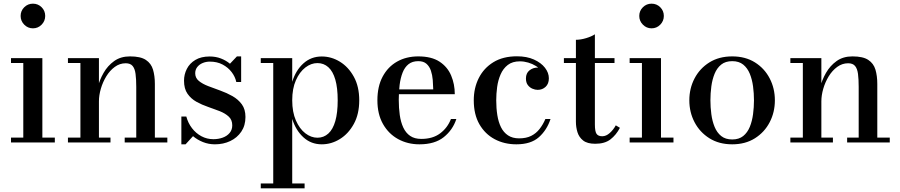

<svg xmlns="http://www.w3.org/2000/svg" viewBox="-20 -777 4906 1047"><path d="M159.5 -622.5Q132 -622.5 112.2 -642.5Q92.5 -662.5 92.5 -690Q92.5 -718 112.2 -737.5Q132 -757 159.5 -757Q187.5 -757 207 -737.5Q226.5 -718 226.5 -690Q226.5 -662.5 207 -642.5Q187.5 -622.5 159.5 -622.5ZM211 -460V-26.5H279V0H40V-26.5H107V-433.5H40V-460Z M519.5 -460V-26.5H582.5V0H350.5V-26.5H418.5V-433.5H350.5V-460ZM824.5 -319.5V-26.5H892.5V0H660V-26.5H723V-303Q723 -345 719.2 -373.8Q715.5 -402.5 703.2 -417.2Q691 -432 665.5 -432Q633 -432 606 -412.2Q579 -392.5 559.8 -361Q540.5 -329.5 530 -293.5Q519.5 -257.5 519.5 -224.5L502 -223Q502 -256.5 512.2 -298.5Q522.5 -340.5 544.8 -379.5Q567 -418.5 602.5 -444Q638 -469.5 689 -469.5Q746.5 -469.5 775.5 -450.2Q804.5 -431 814.5 -397Q824.5 -363 824.5 -319.5Z M969 10V-141.5H996Q1005.5 -106 1027 -78Q1048.5 -50 1078.5 -34Q1108.5 -18 1143.5 -18Q1171 -18 1194.5 -26.5Q1218 -35 1232.2 -52Q1246.5 -69 1246.5 -93.5Q1246.5 -123.5 1227.2 -141.2Q1208 -159 1178.2 -170.8Q1148.5 -182.5 1114.8 -194Q1081 -205.5 1051.2 -222Q1021.5 -238.5 1002.5 -265.8Q983.5 -293 983.5 -337Q983.5 -371 998.8 -401.2Q1014 -431.5 1045.2 -450.2Q1076.5 -469 1123.5 -469Q1156.5 -469 1184.5 -458.2Q1212.5 -447.5 1234 -429.5L1272 -469.5H1295V-330H1268.5Q1262.5 -358.5 1243.2 -383.8Q1224 -409 1194 -425Q1164 -441 1124.5 -441Q1103 -441 1084.8 -433.2Q1066.5 -425.5 1055.5 -411.2Q1044.5 -397 1044.5 -377.5Q1044.5 -352 1064.2 -335.8Q1084 -319.5 1115.2 -307.5Q1146.5 -295.5 1181.5 -283Q1216.5 -270.5 1247.8 -252.8Q1279 -235 1298.8 -208Q1318.5 -181 1318.5 -139Q1318.5 -92.5 1295.8 -59Q1273 -25.5 1235.5 -7.8Q1198 10 1152 10Q1118 10 1087.5 -2Q1057 -14 1032.5 -34.5L992 10Z M1402 250V223.5H1470V-433.5H1402V-460H1573.5V-331Q1593 -394 1634.8 -431.5Q1676.5 -469 1734.5 -469Q1787 -469 1833.5 -440.5Q1880 -412 1909.5 -358.5Q1939 -305 1939 -230Q1939 -155 1909.5 -101.2Q1880 -47.5 1833.5 -18.8Q1787 10 1734.5 10Q1676.5 10 1634.8 -28Q1593 -66 1573.5 -128.5V223.5H1641V250ZM1711 -26Q1745.5 -26 1770.5 -48.8Q1795.5 -71.5 1808.5 -116.8Q1821.5 -162 1821.5 -230Q1821.5 -298 1808.5 -343Q1795.5 -388 1770.5 -410.5Q1745.5 -433 1711 -433Q1676.5 -433 1645 -408.8Q1613.5 -384.5 1593.5 -339.2Q1573.5 -294 1573.5 -230Q1573.5 -166 1593.5 -120.2Q1613.5 -74.5 1645 -50.2Q1676.5 -26 1711 -26Z M2267.5 10Q2203 10 2151 -18.5Q2099 -47 2068.5 -100.8Q2038 -154.5 2038 -230Q2038 -305.5 2066.5 -359Q2095 -412.5 2145.2 -441Q2195.5 -469.5 2261 -469.5Q2333 -469.5 2376.8 -440.8Q2420.5 -412 2440.2 -365Q2460 -318 2460 -263.5H2105.5V-289.5H2342.5Q2342 -314.5 2339.8 -341.5Q2337.5 -368.5 2329.8 -391.5Q2322 -414.5 2305.8 -429Q2289.5 -443.5 2261 -443.5Q2228.5 -443.5 2207.8 -427Q2187 -410.5 2175.5 -381.2Q2164 -352 2159.2 -314Q2154.5 -276 2154.5 -233Q2154.5 -188.5 2160 -149.8Q2165.5 -111 2179.2 -81.5Q2193 -52 2216.8 -35.8Q2240.5 -19.5 2277.5 -19.5Q2340 -19.5 2380.2 -49.8Q2420.5 -80 2439 -128H2468.5Q2449 -68.5 2400 -29.2Q2351 10 2267.5 10Z M2796 10Q2730 10 2677.5 -18Q2625 -46 2594.2 -99.5Q2563.5 -153 2563.5 -230Q2563.5 -297 2590.8 -351.2Q2618 -405.5 2670.5 -437.8Q2723 -470 2799 -470Q2852.5 -470 2891.5 -452.5Q2930.5 -435 2951.8 -407.5Q2973 -380 2973 -350Q2973 -320 2955.2 -303.5Q2937.5 -287 2912 -287Q2898 -287 2883 -293.5Q2868 -300 2858 -313.5Q2848 -327 2848 -349Q2848 -378 2867.2 -393.2Q2886.5 -408.5 2912 -408.5Q2936 -408.5 2954 -393.8Q2972 -379 2972 -350H2946Q2946 -370.5 2934.2 -387.5Q2922.5 -404.5 2903 -416.8Q2883.5 -429 2860.5 -435.8Q2837.5 -442.5 2815 -442.5Q2774.5 -442.5 2749 -422.8Q2723.5 -403 2709.8 -371.2Q2696 -339.5 2691 -302.5Q2686 -265.5 2686 -230Q2686 -187 2692 -149.2Q2698 -111.5 2712 -83.2Q2726 -55 2750.2 -38.8Q2774.5 -22.5 2811 -22.5Q2849.5 -22.5 2876.5 -36Q2903.5 -49.5 2922.2 -73.5Q2941 -97.5 2954 -128H2982Q2962.5 -68 2918.8 -29Q2875 10 2796 10Z M3226 7Q3182.5 7 3160 -10.8Q3137.5 -28.5 3129 -56Q3120.5 -83.5 3120.5 -113V-560Q3146.5 -560 3176.2 -569Q3206 -578 3224 -590V-98Q3224 -60.5 3233 -47.2Q3242 -34 3264 -34Q3285.5 -34 3305.2 -51.8Q3325 -69.5 3338 -93.5L3360.5 -80Q3340 -41 3309 -17Q3278 7 3226 7ZM3055 -433.5V-460H3331V-433.5Z M3533 -622.5Q3505.5 -622.5 3485.8 -642.5Q3466 -662.5 3466 -690Q3466 -718 3485.8 -737.5Q3505.5 -757 3533 -757Q3561 -757 3580.5 -737.5Q3600 -718 3600 -690Q3600 -662.5 3580.5 -642.5Q3561 -622.5 3533 -622.5ZM3584.5 -460V-26.5H3652.5V0H3413.5V-26.5H3480.5V-433.5H3413.5V-460Z M3973 10Q3901 10 3848.5 -23Q3796 -56 3767.5 -110.5Q3739 -165 3739 -230Q3739 -295 3767.5 -349.5Q3796 -404 3848.5 -436.8Q3901 -469.5 3973 -469.5Q4044.5 -469.5 4096.8 -436.8Q4149 -404 4177.2 -349.5Q4205.5 -295 4205.5 -230Q4205.5 -165 4177.2 -110.5Q4149 -56 4096.8 -23Q4044.5 10 3973 10ZM3973 -16.5Q4009.5 -16.5 4032.8 -35.2Q4056 -54 4068.8 -85.2Q4081.5 -116.5 4086.5 -154.5Q4091.5 -192.5 4091.5 -230Q4091.5 -268 4086.5 -305.8Q4081.5 -343.5 4068.8 -374.8Q4056 -406 4032.8 -424.8Q4009.5 -443.5 3973 -443.5Q3936 -443.5 3912.8 -424.8Q3889.5 -406 3876.8 -374.8Q3864 -343.5 3859 -305.8Q3854 -268 3854 -230Q3854 -192.5 3859 -154.5Q3864 -116.5 3876.8 -85.2Q3889.5 -54 3912.8 -35.2Q3936 -16.5 3973 -16.5Z M4459 -460V-26.5H4522V0H4290V-26.5H4358V-433.5H4290V-460ZM4764 -319.5V-26.5H4832V0H4599.5V-26.5H4662.5V-303Q4662.5 -345 4658.8 -373.8Q4655 -402.5 4642.8 -417.2Q4630.5 -432 4605 -432Q4572.5 -432 4545.5 -412.2Q4518.5 -392.5 4499.2 -361Q4480 -329.5 4469.5 -293.5Q4459 -257.5 4459 -224.5L4441.5 -223Q4441.5 -256.5 4451.8 -298.5Q4462 -340.5 4484.2 -379.5Q4506.5 -418.5 4542 -444Q4577.5 -469.5 4628.5 -469.5Q4686 -469.5 4715 -450.2Q4744 -431 4754 -397Q4764 -363 4764 -319.5Z"/></svg>

Font: Bodoni Moda 9pt Medium
Style: Regular
Weight: 500
Designer: Owen Earl
Foundry: indestructible type
Version: Version 2.005